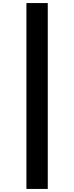

<svg xmlns="http://www.w3.org/2000/svg" viewBox="-20 -978 483 1250"><path d="M291 252V-958H152V252Z"/></svg>

Font: Be Vietnam Pro ExtraBold
Style: Regular
Weight: 800
Designer: Lam Bao, Tony Le, Vietanh Nguyen
Foundry: Yellow Type Foundry
Version: Version 1.002